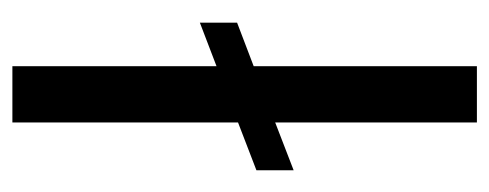

<svg xmlns="http://www.w3.org/2000/svg" viewBox="-260 -530 790 310"><g transform="rotate(90 135.0 -375.0)"><path d="M177.7 -424.3 254.9 -454.1V-394L177.7 -364.3V0H86.9V-329.6L16.6 -302.7V-362.8L86.9 -389.6V-750H177.7Z"/></g></svg>

Font: Roboto-ThirdPerson-AD3FC
Style: ThirdPerson-AD3FC
Weight: 400
Designer: Google
Version: Version 2.137; 2017